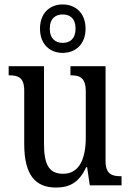

<svg xmlns="http://www.w3.org/2000/svg" viewBox="-20 -834 588 864"><path d="M262 -596C319 -596 365 -634 365 -705C365 -776 319 -814 262 -814C205 -814 160 -776 160 -705C160 -634 205 -596 262 -596ZM262 -641C231 -641 204 -659 204 -705C204 -752 231 -769 262 -769C294 -769 320 -752 320 -705C320 -659 294 -641 262 -641ZM232 10C290 10 335 -10 368 -82H372L384 0H527V-41H523C486 -41 455 -49 455 -109V-536H297V-495H300C337 -495 366 -486 366 -422V-215C366 -118 336 -52 264 -52C197 -52 178 -99 178 -189V-536H19V-495H23C60 -495 89 -486 89 -427V-186C89 -48 138 10 232 10Z"/></svg>

Font: Noto Serif Ethiopic Cn
Style: Regular
Weight: 400
Width: 3
Designer: Monotype Design Team
Foundry: Monotype Imaging Inc.
Version: Version 2.102